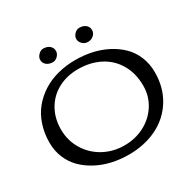

<svg xmlns="http://www.w3.org/2000/svg" viewBox="-187 -1044 1238 1241"><g transform="rotate(-30 432.0 -423.5)"><path d="M564.9 -751Q540.5 -751 523.7 -767.6Q506.8 -784.2 506.8 -804.7Q506.8 -824.7 523.2 -841.8Q539.6 -858.9 559.1 -858.9Q587.9 -858.9 606.2 -844.2Q624.5 -829.6 624.5 -804.7Q624.5 -782.2 606.4 -766.6Q588.4 -751 564.9 -751ZM355 -804.7Q355 -784.2 338.4 -767.6Q321.8 -751 302.2 -751Q274.4 -751 255.9 -765.9Q237.3 -780.8 237.3 -804.7Q237.3 -824.7 254.2 -841.8Q271 -858.9 290.5 -858.9Q318.8 -858.9 336.9 -844Q355 -829.1 355 -804.7ZM434.6 -53.7Q515.1 -53.7 582.8 -88.6Q650.4 -123.5 690.9 -186.8Q731.4 -250 731.4 -328.1Q731.4 -419.4 691.4 -488.8Q651.4 -558.1 580.3 -594.7Q509.3 -631.3 418 -631.3Q335 -631.3 269 -595.9Q203.1 -560.5 166 -495.8Q128.9 -431.2 128.9 -348.6Q128.9 -266.1 169.7 -198.2Q210.4 -130.4 280.5 -92Q350.6 -53.7 434.6 -53.7ZM22 -311Q22 -381.8 42.5 -442.9Q63 -503.9 100.3 -549.3Q137.7 -594.7 188.7 -627Q239.7 -659.2 301.8 -675.3Q363.8 -691.4 432.6 -691.4Q496.1 -691.4 555.4 -678.5Q614.7 -665.5 666.5 -638.7Q718.3 -611.8 756.8 -574Q795.4 -536.1 817.6 -482.7Q839.8 -429.2 839.8 -366.2Q839.8 -252 786.1 -165.3Q732.4 -78.6 639.6 -33.2Q546.9 12.2 429.2 12.2Q364.3 12.2 304.2 -1.5Q244.1 -15.1 192.9 -42.5Q141.6 -69.8 103.5 -107.9Q65.4 -146 43.7 -198.2Q22 -250.5 22 -311Z"/></g></svg>

Font: Corben
Style: Regular
Weight: 400
Designer: vernon adams
Foundry: vernon adams
Version: Version 1.100